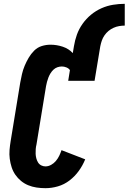

<svg xmlns="http://www.w3.org/2000/svg" viewBox="-20 -977 673 1005"><path d="M218 8Q194 8 171 4.5Q148 1 127.5 -7.5Q107 -16 90 -30Q73 -44 60.5 -62Q48 -80 41 -101.5Q34 -123 31 -146Q28 -169 30 -192.5Q32 -216 36 -240L86 -545Q90 -567 95 -589Q100 -611 109 -632.5Q118 -654 130 -674.5Q142 -695 159 -712Q176 -729 198.5 -736Q221 -743 244 -743Q277 -743 308.5 -732.5Q340 -722 361 -699L367 -735Q372 -766 382.5 -795.5Q393 -825 412 -852Q431 -879 456.5 -900Q482 -921 511.5 -934Q541 -947 572 -952Q603 -957 633 -957V-843Q619 -843 604 -840.5Q589 -838 574.5 -831.5Q560 -825 548 -815Q536 -805 527 -792Q518 -779 513 -764.5Q508 -750 505 -735L475 -554H337L346 -610Q340 -619 328 -624Q316 -629 304 -629Q292 -629 280.5 -625Q269 -621 260 -612.5Q251 -604 244.5 -593.5Q238 -583 233.5 -571.5Q229 -560 226 -548.5Q223 -537 221 -526L171 -221Q168 -209 167 -196.5Q166 -184 166.5 -172Q167 -160 170 -148.5Q173 -137 179 -127Q185 -117 195.5 -111.5Q206 -106 218 -106Q233 -106 247.5 -114Q262 -122 272.5 -134.5Q283 -147 290 -161.5Q297 -176 302 -191L426 -143Q413 -111 392.5 -82.5Q372 -54 344 -32.5Q316 -11 283 -1.5Q250 8 218 8Z"/></svg>

Font: Iosevka Slab Heavy
Style: Italic
Weight: 900
Italic angle: -9°
Monospace: yes
Designer: Belleve Invis
Foundry: Belleve Invis
Version: Version 11.1.0; ttfautohint (v1.8.3)